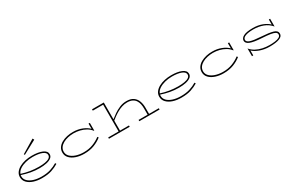

<svg xmlns="http://www.w3.org/2000/svg" viewBox="140 -1757 4452 2939"><g transform="rotate(-30 2366.0 -288.0)"><path d="M370 11Q289 11 223.5 -10.5Q158 -32 119 -73Q80 -114 80 -171Q80 -218 107 -254.5Q134 -291 180 -316Q226 -341 283 -353.5Q340 -366 400 -366Q513 -366 582.5 -336Q652 -306 652 -250Q652 -211 620.5 -187Q589 -163 535.5 -151.5Q482 -140 414 -140Q334 -140 259 -154Q184 -168 107 -194Q105 -183 105 -171Q105 -124 139.5 -88.5Q174 -53 234 -33.5Q294 -14 370 -13Q463 -12 531.5 -33.5Q600 -55 655 -89L666 -69Q609 -34 540.5 -11.5Q472 11 370 11ZM400 -343Q336 -343 276 -327.5Q216 -312 172.5 -283Q129 -254 113 -212Q261 -164 414 -164Q474 -164 522.5 -172Q571 -180 599 -199Q627 -218 627 -250Q627 -294 566 -318.5Q505 -343 400 -343ZM308 -446 543 -587 558 -560 317 -430Z M1116 11Q1038 11 973 -11Q908 -33 869.5 -74Q831 -115 831 -172Q831 -221 856.5 -258Q882 -295 925 -319Q968 -343 1021 -355Q1074 -367 1128 -366Q1214 -366 1286.5 -337Q1359 -308 1400 -265V-357H1423V-221L1417 -220Q1384 -263 1336.5 -290Q1289 -317 1235 -330Q1181 -343 1126 -343Q1076 -343 1028 -332.5Q980 -322 941 -300.5Q902 -279 879 -247Q856 -215 856 -172Q856 -125 890.5 -89.5Q925 -54 984 -34Q1043 -14 1116 -13Q1210 -12 1285 -41.5Q1360 -71 1415 -114L1429 -96Q1371 -49 1294 -19Q1217 11 1116 11Z M1555 0V-23H1739V-496H1556V-520H1764V-223Q1798 -251 1846 -284.5Q1894 -318 1951.5 -342Q2009 -366 2072 -366Q2150 -366 2194.5 -333.5Q2239 -301 2258 -248.5Q2277 -196 2277 -135V-23H2450V0H2092V-23H2252V-135Q2252 -173 2244.5 -210Q2237 -247 2217.5 -277Q2198 -307 2162.5 -325Q2127 -343 2072 -343Q2025 -343 1980.5 -328.5Q1936 -314 1896 -291.5Q1856 -269 1822.5 -244.5Q1789 -220 1764 -200V-23H1922V0Z M2833 11Q2752 11 2686.5 -10.5Q2621 -32 2582 -73Q2543 -114 2543 -171Q2543 -218 2570 -254.5Q2597 -291 2643 -316Q2689 -341 2746 -353.5Q2803 -366 2863 -366Q2976 -366 3045.5 -336Q3115 -306 3115 -250Q3115 -211 3083.5 -187Q3052 -163 2998.5 -151.5Q2945 -140 2877 -140Q2797 -140 2722 -154Q2647 -168 2570 -194Q2568 -183 2568 -171Q2568 -124 2602.5 -88.5Q2637 -53 2697 -33.5Q2757 -14 2833 -13Q2926 -12 2994.5 -33.5Q3063 -55 3118 -89L3129 -69Q3072 -34 3003.5 -11.5Q2935 11 2833 11ZM2863 -343Q2799 -343 2739 -327.5Q2679 -312 2635.5 -283Q2592 -254 2576 -212Q2724 -164 2877 -164Q2937 -164 2985.5 -172Q3034 -180 3062 -199Q3090 -218 3090 -250Q3090 -294 3029 -318.5Q2968 -343 2863 -343Z M3579 11Q3501 11 3436 -11Q3371 -33 3332.5 -74Q3294 -115 3294 -172Q3294 -221 3319.5 -258Q3345 -295 3388 -319Q3431 -343 3484 -355Q3537 -367 3591 -366Q3677 -366 3749.5 -337Q3822 -308 3863 -265V-357H3886V-221L3880 -220Q3847 -263 3799.5 -290Q3752 -317 3698 -330Q3644 -343 3589 -343Q3539 -343 3491 -332.5Q3443 -322 3404 -300.5Q3365 -279 3342 -247Q3319 -215 3319 -172Q3319 -125 3353.5 -89.5Q3388 -54 3447 -34Q3506 -14 3579 -13Q3673 -12 3748 -41.5Q3823 -71 3878 -114L3892 -96Q3834 -49 3757 -19Q3680 11 3579 11Z M4397 10Q4303 10 4225.5 -18Q4148 -46 4106 -87V0H4083V-136Q4118 -93 4169 -65.5Q4220 -38 4280.5 -25Q4341 -12 4402 -12Q4454 -12 4500 -18Q4546 -24 4574.5 -40Q4603 -56 4603 -85Q4603 -111 4578.5 -126Q4554 -141 4499 -150Q4444 -159 4352 -164Q4214 -172 4152 -196.5Q4090 -221 4090 -267Q4090 -312 4142 -339.5Q4194 -367 4307 -367Q4400 -367 4473 -338.5Q4546 -310 4587 -268V-357H4610V-220Q4556 -285 4476.5 -315Q4397 -345 4303 -345Q4215 -345 4164.5 -325.5Q4114 -306 4114 -268Q4114 -234 4168 -215.5Q4222 -197 4352 -189Q4494 -180 4560.5 -160Q4627 -140 4627 -86Q4627 -36 4565.5 -13Q4504 10 4397 10Z"/></g></svg>

Font: Padyakke Expanded One
Style: Regular
Weight: 400
Designer: James Puckett
Foundry: Dunwich Type Founders
Version: Version 1.500; ttfautohint (v1.8.4.7-5d5b)